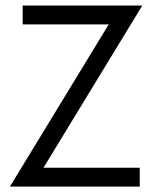

<svg xmlns="http://www.w3.org/2000/svg" viewBox="-20 -687 561 707"><path d="M494.6 -69.3V0H16.6L380.4 -597.2H63.5V-666.5H503.9L140.1 -69.3Z"/></svg>

Font: NMS Futura Pro Book
Style: Regular
Weight: 400
Designer: Blend3rman
Version: Version 0.1